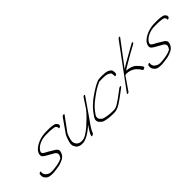

<svg xmlns="http://www.w3.org/2000/svg" viewBox="152 -1639 2589 2589"><g transform="rotate(-45 1447.0 -344.0)"><path d="M371.9 -377C354.1 -349 345.7 -325 349.5 -305C349.6 -289 368.7 -269 414.4 -245C446.4 -230 465.6 -213 507.5 -193C525.6 -181 546.3 -155 532.7 -126C525.1 -111 520.9 -102 519.2 -99C517.4 -96 512.6 -92 509.7 -89C476.2 -69 424.2 -56 350.4 -49C307.3 -43 274.3 -46 250.1 -58C209.8 -79 194.4 -108 200.2 -146C203.6 -164 168.1 -150 165.3 -132C158.6 -88 170.8 -64 201.1 -38C216.2 -27 236.1 -20 261.3 -18C314.7 -13 336.9 -20 395 -27C423.2 -30 451.3 -37 478.8 -49C517.7 -66 533.8 -73 553.4 -98C571.8 -121 581.7 -154 580.9 -171C579.5 -193 557.4 -213 534.7 -225C511.3 -238 482.8 -258 457.2 -272C409.6 -295 384.9 -312 385.3 -323C382.2 -337 389.2 -355 408.8 -377C451.4 -424 522.4 -451 600.1 -451H660.9C669.4 -451 677.9 -451 685.6 -450C719.4 -446 764.9 -445 773.5 -428C777.1 -421 780.6 -416 784.1 -413C785.6 -412 786.1 -409 785.2 -405L784.7 -396C781.9 -378 819.8 -394 820.6 -410L821.6 -420C822.9 -435 815.4 -438 809.4 -448C796.7 -469 768.2 -474 730.1 -478L713.1 -480C707.6 -481 698.7 -481 688.8 -481H628.1C529.2 -481 425 -441 371.9 -377Z M1317.6 -452 1228.4 -316C1179.1 -253 1126.8 -205 1064.3 -148C1040.5 -126 1010.1 -103 973.1 -79C937.3 -57 906.2 -47 880.3 -50C870.1 -51 862.7 -51 857.2 -52C838.2 -54 807 -74 801.9 -86C798.3 -95 794.3 -101 791.8 -106C782.7 -120 782.5 -146 791.7 -183C800.9 -220 812.2 -249 825.5 -270L967.8 -464C973.8 -472 971.9 -479 962.3 -479C952.7 -479 937.8 -472 931.8 -464L795.5 -270C786.1 -255 775.8 -232 765.1 -200C745 -145 741.8 -106 756.4 -83C760 -78 765 -68 772.6 -55C780.2 -42 799.8 -31 831.4 -22C838.9 -21 848.9 -21 859.4 -20C893.2 -17 912.4 -25 951.2 -42C975.1 -52 1003.8 -70 1034.8 -94C1065.7 -118 1086.6 -135 1099.1 -146C1094.3 -140 1084.9 -126 1080.1 -120C1076.6 -116 1071.8 -108 1064.1 -95C1051.1 -73 1039.3 -57 1030.5 -38L1021.1 -10C1010.5 8 1054.2 -1 1061.8 -20L1073.6 -48C1075.3 -53 1077.1 -58 1080.6 -64C1088.9 -76 1105.4 -106 1116.1 -120L1165.9 -190L1347.6 -452C1352.6 -460 1350 -467 1342 -467C1334 -467 1322.6 -460 1317.6 -452Z M1707.1 -481H1663.9C1644.7 -481 1627.3 -478 1615.3 -474C1603.4 -470 1584.2 -462 1558.6 -449C1519.1 -429 1417.7 -363 1383.8 -334C1343.3 -300 1304.8 -266 1269.1 -218C1248.3 -190 1236 -173 1231.5 -166C1227.1 -159 1223.1 -151 1219.7 -144C1208.8 -122 1210 -98 1225.2 -74C1231.8 -63 1244.8 -57 1253.4 -48C1260 -37 1280 -29 1313.1 -23C1326.6 -20 1338.7 -16 1357.3 -15L1381.9 -12C1400.5 -11 1417.9 -10 1434.7 -10H1461.1C1497.1 -10 1536 -23 1581.3 -51C1602.2 -64 1694.6 -129 1713.7 -145C1723.2 -153 1731.6 -159 1738.1 -164L1766.1 -185C1778.7 -194 1781 -200 1774.4 -205C1767.7 -210 1755.7 -206 1740.8 -195C1713.4 -175 1707.5 -171 1672.9 -143C1652.1 -126 1615.7 -101 1565 -68C1534.6 -49 1507.6 -40 1483.6 -40H1457.2C1440.4 -40 1425.4 -41 1410.4 -42L1384.6 -45C1373.2 -46 1361.2 -48 1347.3 -51L1318.3 -58C1304.3 -62 1291.3 -64 1285.7 -73C1279.1 -82 1265.6 -89 1259 -98C1247.8 -122 1248.2 -145 1261.5 -166C1265.5 -172 1269.4 -178 1275.4 -186C1306 -228 1325.9 -254 1378.1 -298C1435.3 -344 1511.6 -400 1567.8 -428C1588.7 -439 1603.6 -446 1609.6 -448C1615.6 -450 1629.3 -451 1653.3 -451H1683.3C1709.7 -451 1714 -450 1741 -447C1766.2 -445 1808.4 -421 1810.3 -408C1812.3 -393 1817.9 -379 1815.6 -360C1813.9 -349 1821.2 -347 1836.1 -353C1843.6 -356 1848.5 -362 1851 -371L1851.4 -380C1853.8 -395 1848.7 -415 1847.6 -427C1839.9 -448 1802.5 -474 1755.7 -478Z M2206.8 -673 1767.4 -77C1762.5 -69 1765 -62 1773 -62C1781 -62 1792.5 -69 1797.4 -77L1926.4 -264H1931.2C1933.6 -264 1936.6 -265 1942 -268C1998.4 -268 2045.3 -252 2082.8 -220C2107.6 -195 2124 -176 2130.7 -163L2141.1 -146C2149.6 -134 2191.2 -156 2182.3 -169L2171.9 -186C2163.4 -200 2144 -222 2113.1 -253C2091.9 -274 2028.1 -298 1975.3 -298C1981.8 -307 2070.2 -357 2079.7 -363C2154.3 -408 2222 -446 2281.3 -477L2295.2 -485C2318.6 -498 2313 -521 2289.6 -508L2275.6 -500C2266.2 -495 2252.2 -487 2234.3 -477C2205.4 -461 2134.4 -421 2103.4 -403C2076.5 -388 2001.9 -347 1976.2 -328L2236.8 -673C2241.8 -681 2239.2 -688 2231.2 -688C2223.2 -688 2211.8 -681 2206.8 -673Z M2443.9 -377C2426.1 -349 2417.7 -325 2421.5 -305C2421.6 -289 2440.7 -269 2486.4 -245C2518.4 -230 2537.6 -213 2579.5 -193C2597.6 -181 2618.3 -155 2604.7 -126C2597.1 -111 2592.9 -102 2591.2 -99C2589.4 -96 2584.6 -92 2581.7 -89C2548.2 -69 2496.2 -56 2422.4 -49C2379.3 -43 2346.3 -46 2322.1 -58C2281.8 -79 2266.4 -108 2272.2 -146C2275.6 -164 2240.1 -150 2237.3 -132C2230.6 -88 2242.8 -64 2273.1 -38C2288.2 -27 2308.1 -20 2333.3 -18C2386.7 -13 2408.9 -20 2467 -27C2495.2 -30 2523.3 -37 2550.8 -49C2589.7 -66 2605.8 -73 2625.4 -98C2643.8 -121 2653.7 -154 2652.9 -171C2651.5 -193 2629.4 -213 2606.7 -225C2583.3 -238 2554.8 -258 2529.2 -272C2481.6 -295 2456.9 -312 2457.3 -323C2454.2 -337 2461.2 -355 2480.8 -377C2523.4 -424 2594.4 -451 2672.1 -451H2732.9C2741.4 -451 2749.9 -451 2757.6 -450C2791.4 -446 2836.9 -445 2845.5 -428C2849.1 -421 2852.6 -416 2856.1 -413C2857.6 -412 2858.1 -409 2857.2 -405L2856.7 -396C2853.9 -378 2891.8 -394 2892.6 -410L2893.6 -420C2894.9 -435 2887.4 -438 2881.4 -448C2868.7 -469 2840.2 -474 2802.1 -478L2785.1 -480C2779.6 -481 2770.7 -481 2760.8 -481H2700.1C2601.2 -481 2497 -441 2443.9 -377Z"/></g></svg>

Font: MewTooHand
Style: UltimateItaWide
Weight: 400
Designer: Mew Too, Robert Jablonski
Version: Version 0.77